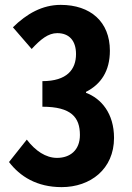

<svg xmlns="http://www.w3.org/2000/svg" viewBox="-20 -756 540 788"><path d="M233 12C351 12 448 -62 448 -190C448 -291 395 -352 333 -375V-379C394 -410 431 -464 431 -548C431 -667 351 -736 229 -736C154 -736 90 -700 33 -644L110 -555C147 -595 178 -620 215 -620C264 -620 292 -589 292 -534C292 -471 255 -423 154 -423V-318C273 -318 308 -274 308 -202C308 -139 267 -108 214 -108C168 -108 125 -137 90 -183L17 -91C62 -32 131 12 233 12Z"/></svg>

Font: Noto Sans Mono CJK HK
Style: Bold
Weight: 700
Designer: Ryoko NISHIZUKA 西塚涼子 (kana, bopomofo & ideographs); Paul D. Hunt (Latin, Greek & Cyrillic); Sandoll Communications 산돌커뮤니
Foundry: Adobe
Version: Version 2.004;hotconv 1.0.118;makeotfexe 2.5.65603